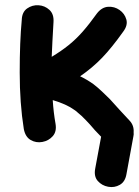

<svg xmlns="http://www.w3.org/2000/svg" viewBox="-20 -554 544 750"><path d="M474 126 501 -21Q503 -29 502 -37Q504 -64 486 -83L447 -125L409 -167Q397 -179 378.5 -196.5Q360 -214 344 -226Q320 -243 293 -256Q341 -289 379 -328.5Q417 -368 461 -430Q480 -455 473.5 -478Q467 -501 447 -515Q427 -529 402.5 -527.5Q378 -526 359 -502Q329 -460 303 -430.5Q277 -401 248.5 -378Q220 -355 182 -332Q184 -384 189 -468Q191 -499 173 -515.5Q155 -532 130.5 -533.5Q106 -535 86 -521Q66 -507 65 -476Q57 -392 57 -271Q57 -150 73 -50Q79 -19 100 -7Q121 5 145.5 0.5Q170 -4 186 -22Q202 -40 197 -70Q189 -115 186 -163Q240 -147 270 -125Q278 -120 285 -113L299 -101Q301 -99 305.5 -94.5Q310 -90 315 -85L331 -68L351 -45Q367 -28 375 -20L352 104Q346 135 362 153Q378 171 402.5 175.5Q427 180 448 168Q469 156 474 126Z"/></svg>

Font: Balsamiq Sans
Style: Bold
Weight: 700
Designer: Michael Angeles
Foundry: Balsamiq SRL
Version: Version 1.020; ttfautohint (v1.8.4.7-5d5b);gftools[0.9.26]